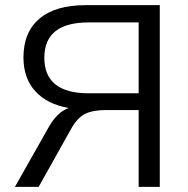

<svg xmlns="http://www.w3.org/2000/svg" viewBox="-20 -725 728 745"><path d="M38 0 168 -230Q201 -289 246 -306Q162 -321 116.5 -371.5Q71 -422 71 -502Q71 -600 133 -652.5Q195 -705 312 -705H600V0H518V-298H391Q340 -298 310 -283Q280 -268 256 -225L130 0ZM324 -363H518V-638H324Q152 -638 152 -501Q152 -363 324 -363Z"/></svg>

Font: Mulish
Style: Regular
Weight: 400
Designer: Vernon Adams
Foundry: Vernon Adams
Version: Version 3.603; ttfautohint (v1.8.3)